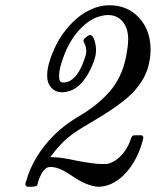

<svg xmlns="http://www.w3.org/2000/svg" viewBox="-20 -686 591 728"><path d="M216 -336Q191 -336 175 -353Q159 -370 159 -396V-404Q159 -427 170 -460Q197 -543 254 -600Q287 -633 318 -647Q356 -666 395 -666Q464 -666 507.5 -618.5Q551 -571 551 -497Q551 -473 545 -446Q534 -388 482 -333Q435 -286 327 -223Q284 -198 264 -184Q216 -151 179 -101L171 -91Q171 -90 177 -90Q210 -90 264 -78Q335 -64 366 -64Q385 -64 390 -65Q418 -73 441 -98Q464 -123 475 -156Q479 -168 481.5 -170.5Q484 -173 495 -173H518Q523 -168 523.5 -166.5Q524 -165 521 -152Q497 -67 446 -19Q402 22 353 22H350Q311 19 259 -15Q216 -45 193 -50Q181 -53 172 -53Q159 -53 151 -45Q136 -32 125 2Q121 14 121 16Q119 22 98 22H82Q76 16 76 13Q76 9 80 -2Q101 -74 151.5 -136.5Q202 -199 274 -242Q357 -290 405 -350Q448 -406 460 -483Q466 -514 466 -538Q466 -578 445.5 -603.5Q425 -629 389 -629Q378 -629 366 -626Q322 -617 282 -574Q242 -531 220 -468Q204 -425 204 -399Q204 -384 207.5 -378.5Q211 -373 222 -373Q276 -376 306 -480Q307 -484 307 -493Q307 -508 300 -522Q295 -531 297 -535Q298 -538 307 -545.5Q316 -553 321 -553Q332 -553 338 -534Q344 -515 344 -497Q344 -482 342 -474Q327 -419 296 -379.5Q265 -340 219 -336Z"/></svg>

Font: KaTeX_Main
Style: Italic
Weight: 400
Version: Version 1.1; ttfautohint (v1.3)